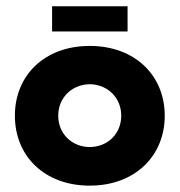

<svg xmlns="http://www.w3.org/2000/svg" viewBox="-20 -581 571 610"><path d="M145.5 -481H385.3V-561H145.5ZM265.1 8.8C408.7 8.8 503.4 -85.4 503.4 -213.4C503.4 -341.3 408.7 -435.1 265.1 -435.1C121.1 -435.1 27.3 -341.3 27.3 -213.4C27.3 -85.4 121.1 8.8 265.1 8.8ZM265.1 -113.8C207.5 -114.3 165 -156.7 165 -213.4C165 -270 207.5 -312.5 265.1 -313.5C322.8 -312.5 365.2 -270 365.2 -213.4C365.2 -156.7 322.8 -114.3 265.1 -113.8Z"/></svg>

Font: Now ExtraBold
Style: Regular
Weight: 800
Designer: Alfredo Marco Pradil
Foundry: Alfredo Marco Pradil
Version: Version 1.200;hotconv 1.0.109;makeotfexe 2.5.65596